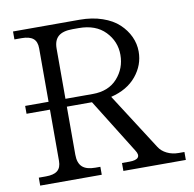

<svg xmlns="http://www.w3.org/2000/svg" viewBox="-79 -780 869 859"><g transform="rotate(-10 356.0 -350.0)"><path d="M337.9 -362.8Q409.7 -362.8 450 -407.7Q490.2 -452.6 490.2 -514.2Q490.2 -575.2 447.3 -619.6Q404.3 -664.1 327.1 -664.1H298.8Q254.9 -664.1 234.4 -646.2Q213.9 -628.4 213.9 -590.8V-362.8ZM30.8 -327.1V-362.8H137.2V-606Q137.2 -636.2 120.4 -650.1Q103.5 -664.1 67.9 -664.1H35.2V-700.2H337.9Q394.5 -700.2 440.4 -684.3Q486.3 -668.5 514.6 -641.8Q543 -615.2 558.1 -582.5Q573.2 -549.8 573.2 -514.2Q573.2 -453.1 532.5 -403.6Q491.7 -354 417 -335.9L581.1 -80.1Q593.8 -59.6 617.7 -47.9Q641.6 -36.1 670.9 -36.1H696.8V0H413.1V-36.1H446.8Q477.5 -36.1 486.6 -47.6Q495.6 -59.1 481.9 -80.1L328.1 -327.1H213.9V-108.9Q213.9 -71.3 232.7 -53.7Q251.5 -36.1 292 -36.1H314.9V0H35.2V-36.1H67.9Q103.5 -36.1 120.4 -50Q137.2 -64 137.2 -94.2V-327.1Z"/></g></svg>

Font: LT Superior Serif
Style: Regular
Weight: 400
Designer: Daniel Lyons
Foundry: LyonsType
Version: Version 2.120;FEAKit 1.0